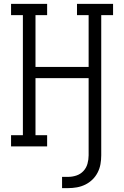

<svg xmlns="http://www.w3.org/2000/svg" viewBox="-20 -755 640 990"><path d="M300 215V157H331Q353 157 374 150Q395 143 410 127Q425 111 431 89.5Q437 68 437 46V-352H163V-58H223V0H37V-58H98V-677H37V-735H223V-677H163V-410H437V-677H377V-735H563V-677H502V46Q502 69 498 91.5Q494 114 483.5 134.5Q473 155 456.5 171Q440 187 419.5 197Q399 207 376.5 211Q354 215 331 215Z"/></svg>

Font: Iosevka Etoile Light
Style: Regular
Weight: 300
Designer: Belleve Invis
Foundry: Belleve Invis
Version: Version 25.0.1; ttfautohint (v1.8.4)